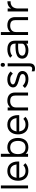

<svg xmlns="http://www.w3.org/2000/svg" viewBox="2394 -3280 1101 5930"><g transform="rotate(-90 2945.0 -315.5)"><path d="M182.1 -839.8V0H89.8V-839.8Z M412.1 -356.9H837.9L827.1 -367.2Q815.4 -452.6 765.4 -502.2Q715.3 -551.8 627 -551.8Q537.1 -551.8 486.3 -501.5Q435.5 -451.2 422.9 -367.2ZM921.9 -310.1Q921.9 -299.3 919.9 -272.9H411.1L421.9 -263.2Q434.6 -174.8 486.6 -126.5Q538.6 -78.1 631.8 -78.1Q735.8 -78.1 805.2 -146L870.1 -82Q776.9 9.8 630.9 9.8Q569.8 9.8 519.5 -5.9Q469.2 -21.5 433.8 -50Q398.4 -78.6 374.3 -118.4Q350.1 -158.2 338.6 -206.3Q327.1 -254.4 327.1 -310.1Q327.1 -457.5 407.2 -548.8Q487.3 -640.1 627 -640.1Q700.2 -640.1 756.8 -615.5Q813.5 -590.8 849.4 -546.1Q885.3 -501.5 903.6 -441.9Q921.9 -382.3 921.9 -310.1Z M1150.4 -312Q1150.4 -260.7 1161.6 -219.2Q1172.9 -177.7 1196.5 -145.5Q1220.2 -113.3 1260.3 -95.7Q1300.3 -78.1 1354.5 -78.1Q1408.7 -78.1 1448.5 -95.7Q1488.3 -113.3 1511.7 -145.5Q1535.2 -177.7 1546.4 -219.2Q1557.6 -260.7 1557.6 -312Q1557.6 -363.3 1546.1 -405.8Q1534.7 -448.2 1511.2 -481.4Q1487.8 -514.6 1447.5 -533.2Q1407.2 -551.8 1353.5 -551.8Q1299.8 -551.8 1259.8 -533.4Q1219.7 -515.1 1196.3 -481.9Q1172.9 -448.7 1161.6 -406.2Q1150.4 -363.8 1150.4 -312ZM1649.4 -312Q1649.4 -241.2 1631.1 -182.9Q1612.8 -124.5 1577.4 -81.3Q1542 -38.1 1485.8 -14.2Q1429.7 9.8 1357.4 9.8Q1228 9.8 1160.6 -73.2H1158.7V0H1066.4V-839.8H1158.7V-553.2H1160.6Q1235.8 -640.1 1357.4 -640.1Q1430.7 -640.1 1486.8 -615.7Q1543 -591.3 1578.4 -547.1Q1613.8 -502.9 1631.6 -443.6Q1649.4 -384.3 1649.4 -312Z M1844.2 -356.9H2270L2259.3 -367.2Q2247.6 -452.6 2197.5 -502.2Q2147.5 -551.8 2059.1 -551.8Q1969.2 -551.8 1918.5 -501.5Q1867.7 -451.2 1855 -367.2ZM2354 -310.1Q2354 -299.3 2352.1 -272.9H1843.3L1854 -263.2Q1866.7 -174.8 1918.7 -126.5Q1970.7 -78.1 2064 -78.1Q2168 -78.1 2237.3 -146L2302.2 -82Q2209 9.8 2063 9.8Q2002 9.8 1951.7 -5.9Q1901.4 -21.5 1866 -50Q1830.6 -78.6 1806.4 -118.4Q1782.2 -158.2 1770.8 -206.3Q1759.3 -254.4 1759.3 -310.1Q1759.3 -457.5 1839.4 -548.8Q1919.4 -640.1 2059.1 -640.1Q2132.3 -640.1 2189 -615.5Q2245.6 -590.8 2281.5 -546.1Q2317.4 -501.5 2335.7 -441.9Q2354 -382.3 2354 -310.1Z M3051.8 -401.9V0H2959.5V-381.8Q2959.5 -422.4 2952.1 -451.2Q2944.8 -480 2926.3 -503.9Q2907.7 -527.8 2872.1 -539.8Q2836.4 -551.8 2783.7 -551.8Q2699.7 -551.8 2645.3 -505.6Q2590.8 -459.5 2590.8 -374V0H2498.5V-629.9H2590.8V-550.8H2592.8Q2625 -591.8 2679 -616Q2732.9 -640.1 2793.5 -640.1Q2918 -640.1 2984.9 -578.4Q3051.8 -516.6 3051.8 -401.9Z M3716.3 -172.9Q3716.3 -136.7 3702.1 -105Q3688 -73.2 3659.2 -46.6Q3630.4 -20 3580.1 -4.4Q3529.8 11.2 3464.4 11.2Q3385.3 11.2 3313.2 -15.4Q3241.2 -42 3191.4 -97.2L3259.3 -165Q3311 -117.7 3358.2 -97.4Q3405.3 -77.1 3461.4 -77.1Q3541 -77.1 3582 -103Q3623 -128.9 3623 -168.9Q3623 -201.2 3599.1 -222.2Q3575.2 -243.2 3513.2 -259.8Q3506.8 -261.7 3482.7 -268.8Q3458.5 -275.9 3431.2 -283.9Q3403.8 -292 3401.4 -293Q3356.4 -305.7 3324 -319.3Q3291.5 -333 3264.4 -353Q3237.3 -373 3223.4 -400.9Q3209.5 -428.7 3209.5 -463.9Q3209.5 -499 3224.9 -530.3Q3240.2 -561.5 3269.8 -586.4Q3299.3 -611.3 3347.7 -625.7Q3396 -640.1 3457 -640.1Q3608.9 -640.1 3702.1 -538.1L3634.3 -470.2Q3566.4 -551.8 3457 -551.8Q3380.9 -551.8 3341.6 -526.4Q3302.2 -501 3302.2 -466.8Q3302.2 -438 3333.5 -417.2Q3364.7 -396.5 3441.4 -376Q3444.8 -375 3489.3 -361.3Q3533.7 -347.7 3542 -345.2Q3633.8 -320.3 3675 -277.8Q3716.3 -235.4 3716.3 -172.9Z M3953.1 -629.9V44.9Q3953.1 128.9 3911.1 171.9Q3869.1 214.8 3789.1 214.8Q3740.7 214.8 3707 198.2V110.8Q3740.7 127.9 3787.1 127.9Q3822.3 127.9 3841.6 105.2Q3860.8 82.5 3860.8 39.1V-629.9ZM3907.2 -713.9Q3877.9 -713.9 3862.5 -731.7Q3847.2 -749.5 3847.2 -779.8Q3847.2 -810.1 3862.8 -828.1Q3878.4 -846.2 3907.2 -846.2Q3936.5 -846.2 3951.7 -828.1Q3966.8 -810.1 3966.8 -779.8Q3966.8 -749.5 3951.4 -731.7Q3936 -713.9 3907.2 -713.9Z M4561 -294.9 4570.8 -304.2Q4534.2 -307.1 4506.8 -307.1Q4505.4 -307.1 4502 -307.1Q4476.1 -307.1 4461.4 -306.9Q4446.8 -306.6 4418.2 -305.7Q4389.6 -304.7 4371.3 -302.7Q4353 -300.8 4326.7 -296.4Q4300.3 -292 4283.2 -285.9Q4266.1 -279.8 4246.6 -270.3Q4227.1 -260.7 4216.1 -248.8Q4205.1 -236.8 4197.5 -220Q4189.9 -203.1 4189.9 -183.1Q4189.9 -153.3 4205.8 -131.3Q4221.7 -109.4 4247.6 -97.9Q4273.4 -86.4 4300.5 -81.3Q4327.6 -76.2 4356 -76.2Q4377.9 -76.2 4402.1 -78.6Q4426.3 -81.1 4455.6 -88.4Q4484.9 -95.7 4507.6 -107.2Q4530.3 -118.7 4545.7 -138.7Q4561 -158.7 4561 -184.1ZM4652.8 -410.2V0H4561V-56.2H4559.1Q4482.9 11.2 4355 11.2Q4315.4 11.2 4279.5 5.1Q4243.7 -1 4210 -15.6Q4176.3 -30.3 4151.9 -52Q4127.4 -73.7 4112.8 -107.4Q4098.1 -141.1 4098.1 -183.1Q4098.1 -224.1 4113 -256.8Q4127.9 -289.6 4150.4 -310.5Q4172.9 -331.5 4209.2 -346.9Q4245.6 -362.3 4277.6 -370.1Q4309.6 -377.9 4355 -382.1Q4400.4 -386.2 4429.9 -387.2Q4459.5 -388.2 4501 -388.2Q4543.5 -388.2 4570.8 -383.8L4561 -395V-409.2Q4561 -448.2 4547.6 -476.8Q4534.2 -505.4 4509.8 -521.2Q4485.4 -537.1 4455.3 -544.4Q4425.3 -551.8 4388.2 -551.8Q4256.8 -551.8 4189.9 -488.8L4126 -551.8Q4181.6 -598.6 4245.6 -618.9Q4309.6 -639.2 4388.2 -639.2Q4430.2 -639.2 4467.3 -632.3Q4504.4 -625.5 4539.1 -608.9Q4573.7 -592.3 4598.4 -566.9Q4623 -541.5 4637.9 -501.5Q4652.8 -461.4 4652.8 -410.2Z M5380.9 -401.9V0H5288.6V-387.2Q5288.6 -424.8 5281.2 -452.4Q5273.9 -480 5255.4 -503.7Q5236.8 -527.3 5201.2 -539.6Q5165.5 -551.8 5112.8 -551.8Q5028.8 -551.8 4974.4 -505.6Q4919.9 -459.5 4919.9 -374V0H4827.6V-839.8H4919.9V-550.8H4921.9Q4957 -593.3 5010.3 -616.7Q5063.5 -640.1 5124 -640.1Q5189 -640.1 5238.5 -622.8Q5288.1 -605.5 5319.1 -573.7Q5350.1 -542 5365.5 -498.8Q5380.9 -455.6 5380.9 -401.9Z M5870.1 -637.2V-539.1H5840.3Q5812 -539.1 5785.4 -531.5Q5758.8 -523.9 5733.4 -506.6Q5708 -489.3 5689.2 -463.6Q5670.4 -438 5658.9 -398.7Q5647.5 -359.4 5647.5 -311V0H5555.2V-629.9H5647.5V-521H5649.4Q5675.3 -576.7 5730.7 -606.9Q5786.1 -637.2 5850.1 -637.2Z"/></g></svg>

Font: Sinkin Sans 400 Regular
Style: Regular
Weight: 400
Designer: Keith Bates
Foundry: K-Type
Version: Sinkin Sans (version 1.0)  by Keith Bates   •   © 2014   www